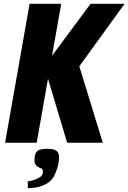

<svg xmlns="http://www.w3.org/2000/svg" viewBox="-20 -745 670 1002"><path d="M181 184Q193.5 177.5 198.8 170Q204 162.5 204 151Q204 137.5 196 133.5Q211.5 141 192.5 133Q173.5 125 166.8 116Q160 107 160 89.5Q160 82 160.5 78Q162.5 60 169 50Q175.5 40 188.8 35.8Q202 31.5 226 31.5Q261 31.5 274.8 42.2Q288.5 53 288.5 77Q288.5 85.5 287 95Q282 133 265 168Q258.5 181.5 250.8 191Q243 200.5 232 208Q213 221.5 183 230Q155 237 125 237V201.5Q136.5 201 152.5 195.8Q168.5 190.5 181 184ZM230.5 -334 171.5 0H6.5L134.5 -725H299.5L251.5 -454L452.5 -725H630L394 -399L516.5 0H330.5Z"/></svg>

Font: JuliaMono Black
Style: Italic
Weight: 900
Italic angle: -9°
Monospace: yes
Designer: cormullion
Foundry: corm
Version: Version 0.057; ttfautohint (v1.8.4)